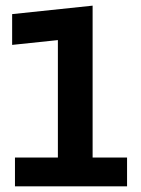

<svg xmlns="http://www.w3.org/2000/svg" viewBox="-20 -660 498 680"><path d="M33 0V-102H185V-518L23 -501V-610L308 -640V-102H430V0Z"/></svg>

Font: Changa Medium
Style: Regular
Weight: 500
Designer: Eduardo Rodriguez Tunni
Foundry: Eduardo Rodriguez Tunni
Version: Version 3.003